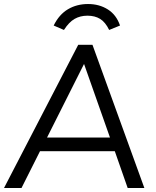

<svg xmlns="http://www.w3.org/2000/svg" viewBox="-21 -935 775 955"><path d="M550 -183H178L86 0H-1L368 -712H439L697 0H614ZM526 -251 397 -617 213 -251ZM576 -808 522 -786Q503 -825 477 -841Q451 -857 414 -857Q378 -857 350 -841Q322 -825 297 -786L246 -808Q273 -863 317 -889Q361 -915 417 -915Q473 -915 515.5 -888Q558 -861 576 -808Z"/></svg>

Font: Muli
Style: Italic
Weight: 400
Italic angle: -4.541°
Designer: Vernon Adams
Foundry: Vernon Adams
Version: Version 2.001